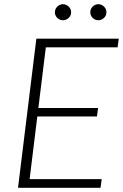

<svg xmlns="http://www.w3.org/2000/svg" viewBox="-20 -891 584 911"><path d="M538 -666.5H197.5L162 -378.5H445.5L440 -338.5H157L120.5 -41H462.5L457 0H65.5L152.5 -707.5H543.5ZM317.5 -832.5Q317.5 -817 305.8 -806Q294 -795 278.5 -795Q263.5 -795 252 -806Q240.5 -817 240.5 -832.5Q240.5 -848.5 252 -859.8Q263.5 -871 278.5 -871Q294 -871 305.8 -859.8Q317.5 -848.5 317.5 -832.5ZM485 -832.5Q485 -817 473.5 -806Q462 -795 446.5 -795Q431 -795 419.8 -806Q408.5 -817 408.5 -832.5Q408.5 -848.5 419.8 -859.8Q431 -871 446.5 -871Q462 -871 473.5 -859.8Q485 -848.5 485 -832.5Z"/></svg>

Font: Lato Light
Style: Italic
Weight: 300
Italic angle: -7°
Designer: Lukasz Dziedzic
Foundry: Lukasz Dziedzic
Version: Version 1.104; Western+Polish opensource